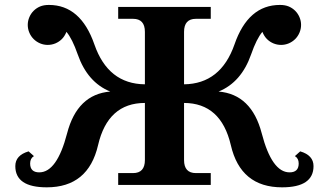

<svg xmlns="http://www.w3.org/2000/svg" viewBox="-20 -761 1334 790"><path d="M737.3 -414.1Q888.2 -416 944.8 -578.1Q1001 -740.7 1131.8 -740.7Q1152.8 -740.7 1168 -734.4Q1183.1 -728 1194.6 -716.6Q1206.1 -705.1 1212.4 -689.9Q1218.8 -674.8 1218.8 -658.7Q1218.8 -642.1 1212.4 -627Q1206.1 -611.8 1194.6 -600.3Q1183.1 -588.9 1168 -582.5Q1152.8 -576.2 1136.7 -576.2Q1120.1 -576.2 1105 -582.5Q1089.8 -588.9 1078.4 -600.3Q1066.9 -611.8 1059.6 -629.9Q1035.6 -601.6 1013.2 -537.1Q973.1 -422.4 879.4 -384.3Q1015.1 -373 1056.9 -212.4Q1098.6 -51.8 1171.4 -51.8Q1209 -51.8 1209 -88.4Q1209 -109.4 1193.4 -118.7L1215.3 -138.2Q1270 -122.1 1270 -77.6Q1270 9.8 1140.6 9.8Q969.7 9.8 929.7 -164.1Q889.2 -336.9 737.3 -337.4V-102.5Q737.3 -48.8 786.1 -48.8H847.2V0H466.3V-48.8H527.3Q576.2 -48.8 576.2 -102.5V-337.4Q423.8 -337.4 383.5 -163.8Q343.3 9.8 172.4 9.8Q43 9.8 43 -77.6Q43 -122.1 97.7 -138.2L119.6 -118.7Q104 -109.4 104 -88.4Q104 -51.8 141.6 -51.8Q214.4 -51.8 256.1 -212.4Q297.9 -373 433.6 -384.3Q339.8 -422.4 299.8 -537.1Q277.3 -601.6 253.4 -629.9Q246.1 -611.8 234.6 -600.3Q223.1 -588.9 208 -582.5Q192.9 -576.2 176.3 -576.2Q160.2 -576.2 145 -582.5Q129.9 -588.9 118.4 -600.3Q106.9 -611.8 100.6 -627Q94.2 -642.1 94.2 -658.7Q94.2 -674.8 100.6 -689.9Q106.9 -705.1 118.4 -716.6Q129.9 -728 145 -734.4Q160.2 -740.7 181.2 -740.7Q312 -740.7 368.4 -578.1Q424.8 -415.5 576.2 -414.1V-629.9Q576.2 -683.6 527.3 -683.6H466.3V-732.4H847.2V-683.6H786.1Q737.3 -683.6 737.3 -629.9Z"/></svg>

Font: Munson
Style: Bold
Weight: 700
Designer: Paul James MIller
Foundry: High-Logic / Made with FontCreator
Version: Version 2.10;May 5, 2019;FontCreator 11.5.0.2430 64-bit